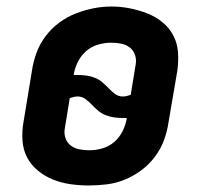

<svg xmlns="http://www.w3.org/2000/svg" viewBox="-20 -561 640 589"><path d="M252 8Q224 8 196 4Q168 0 143 -10Q118 -20 97 -37Q76 -54 63.5 -77.5Q51 -101 49 -129.5Q47 -158 52 -186L78 -344Q82 -372 92 -399Q102 -426 119.5 -449.5Q137 -473 161 -491Q185 -509 212 -519.5Q239 -530 266.5 -535.5Q294 -541 322 -541Q322 -541 322 -541Q322 -541 322 -541Q350 -541 378 -535.5Q406 -530 431.5 -520Q457 -510 478 -493Q499 -476 511.5 -452.5Q524 -429 526 -401Q528 -373 524 -344L497 -186Q493 -158 483 -131Q473 -104 455.5 -80.5Q438 -57 414 -39Q390 -21 363 -10Q336 1 308 4.5Q280 8 252 8ZM357 -265Q363 -265 369 -266.5Q375 -268 381 -270L396 -362Q399 -377 394.5 -391.5Q390 -406 378.5 -415Q367 -424 352 -427Q337 -430 321 -430Q301 -430 280.5 -424Q260 -418 244 -404Q228 -390 218.5 -370.5Q209 -351 206 -331Q209 -331 212 -331Q215 -331 218 -331Q232 -331 246 -329Q260 -327 272 -322Q284 -317 294 -308.5Q304 -300 313 -290.5Q322 -281 332.5 -273Q343 -265 357 -265ZM254 -100Q274 -100 294.5 -106Q315 -112 331 -126Q347 -140 356.5 -159.5Q366 -179 369 -199Q366 -199 363 -199Q360 -199 357 -199Q343 -199 329.5 -201Q316 -203 303.5 -208Q291 -213 281 -221.5Q271 -230 262 -239.5Q253 -249 242.5 -257Q232 -265 218 -265Q212 -265 206 -263.5Q200 -262 194 -260L179 -168Q176 -153 180.5 -138.5Q185 -124 196.5 -115Q208 -106 223 -103Q238 -100 254 -100Z"/></svg>

Font: Iosevka Slab XBdEx
Style: Italic
Weight: 800
Width: 7
Italic angle: -9°
Monospace: yes
Designer: Belleve Invis
Foundry: Belleve Invis
Version: Version 11.1.1; ttfautohint (v1.8.3)